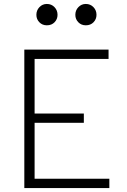

<svg xmlns="http://www.w3.org/2000/svg" viewBox="-20 -951 640 971"><path d="M103 0V-700H529V-653H155V-377H404V-330H155V-47H533V0ZM217 -823Q194 -823 179 -838.5Q164 -854 164 -876Q164 -899 179.5 -915Q195 -931 217 -931Q240 -931 255.5 -915Q271 -899 271 -876Q271 -854 256 -838.5Q241 -823 217 -823ZM414 -823Q391 -823 376 -838.5Q361 -854 361 -876Q361 -899 376.5 -915Q392 -931 414 -931Q437 -931 452.5 -915Q468 -899 468 -876Q468 -854 453 -838.5Q438 -823 414 -823Z"/></svg>

Font: Red Hat Mono VF Light
Style: Regular
Weight: 300
Monospace: yes
Designer: Pentagram, MCKL
Foundry: Pentagram, MCKL
Version: Version 1.023